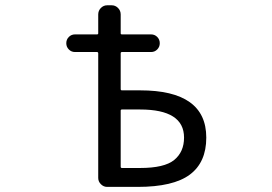

<svg xmlns="http://www.w3.org/2000/svg" viewBox="-20 -735 1040 734"><path d="M441.4 -394.5Q441.4 -389.6 446.3 -389.6H515.6Q768.6 -389.6 768.6 -209Q768.6 -114.3 705.6 -67.4Q642.6 -20.5 505.9 -20.5H389.6Q376 -20.5 365.7 -30.8Q355.5 -41 355.5 -54.7V-531.2Q355.5 -536.1 350.6 -536.1H266.6Q252.9 -536.1 243.2 -545.9Q233.4 -555.7 233.4 -569.8Q233.4 -584 243.2 -593.8Q252.9 -603.5 266.6 -603.5H350.6Q355.5 -603.5 355.5 -607.4V-679.7Q355.5 -694.3 365.7 -704.6Q376 -714.8 389.6 -714.8H407.2Q420.9 -714.8 431.2 -704.6Q441.4 -694.3 441.4 -679.7V-607.4Q441.4 -603.5 446.3 -603.5H557.6Q571.3 -603.5 581.1 -593.8Q590.8 -584 590.8 -569.8Q590.8 -555.7 581.1 -545.9Q571.3 -536.1 557.6 -536.1H446.3Q441.4 -536.1 441.4 -531.2ZM441.4 -97.7Q441.4 -92.8 446.3 -92.8H515.6Q608.4 -92.8 646 -123.5Q683.6 -154.3 683.6 -209Q683.6 -316.4 515.6 -316.4H446.3Q441.4 -316.4 441.4 -312.5Z"/></svg>

Font: Rounded-L Mgen+ 2m regular
Style: Regular
Weight: 400
Designer: [Source Han Sans]
Ryoko NISHIZUKA  (kana & ideographs); Paul D. Hunt (Latin, Greek & Cyrillic); Wenlong ZHANG  (bopomofo
Version: Version 1.059.20150602